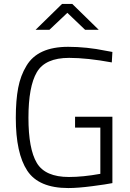

<svg xmlns="http://www.w3.org/2000/svg" viewBox="-20 -945 657 972"><path d="M360 -299V-354H549V-18Q520 -12 447 -2.5Q374 7 326 7Q176 7 118 -81Q60 -169 60 -348Q60 -437 72 -500Q84 -563 114 -612Q171 -708 325 -708Q419 -708 516 -688L549 -682L546 -629Q421 -652 330 -652Q209 -652 166.5 -579.5Q124 -507 124 -349Q124 -191 166.5 -120Q209 -49 329 -49Q400 -49 488 -65V-299ZM160 -794 294 -925H346L480 -794H411L321 -880L230 -794Z"/></svg>

Font: Titillium Web[RUS by Daymarius]
Style: Regular
Weight: 300
Designer: Cyrillization by Daymarius
Foundry: Cyrillization by Daymarius
Version: Version 1.002 September 12, 2018